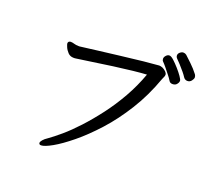

<svg xmlns="http://www.w3.org/2000/svg" viewBox="-138 -967 1275 1174"><g transform="rotate(20 500.0 -379.5)"><path d="M975 -694Q981 -685 981 -675.5Q981 -666 971 -653Q961 -640 945 -640Q928 -640 918 -656Q906 -676 866 -720Q853 -734 840 -747Q832 -755 832 -766Q832 -777 842.5 -786Q853 -795 864 -795Q875 -795 884 -788Q898 -775 925 -749.5Q952 -724 975 -694ZM890 -599Q881 -591 866 -591Q850 -591 843 -603Q835 -617 820 -635.5Q805 -654 790 -673Q777 -689 765 -701Q759 -707 759 -717.5Q759 -728 768.5 -738.5Q778 -749 789.5 -749Q801 -749 819 -732.5Q837 -716 856.5 -694Q876 -672 889.5 -652.5Q903 -633 903 -625Q903 -612 890 -599ZM250 -535H243Q220 -535 205.5 -550.5Q191 -566 184 -583Q177 -600 177 -605Q177 -619 192 -621H195Q205 -621 218 -617Q231 -613 246 -613H254Q304 -619 369.5 -627.5Q435 -636 505 -644Q677 -665 752 -670Q761 -670 774 -665Q787 -659 796 -650Q807 -639 807 -630Q807 -621 803 -614Q799 -607 796 -598Q753 -478 691 -378.5Q629 -279 559.5 -202.5Q490 -126 424.5 -72.5Q359 -19 310 8.5Q261 36 239 36Q225 36 225 24Q225 17 235 5Q245 -7 265 -20Q295 -41 339 -78.5Q383 -116 433 -170Q483 -224 533.5 -290.5Q584 -357 627 -433Q670 -509 700 -592Q629 -588 488 -569Q426 -560 258 -536Q254 -535 250 -535Z"/></g></svg>

Font: Moon Stars Kai HW
Style: Bold
Weight: 700
Designer: GuiWonder
Version: Version 1.101